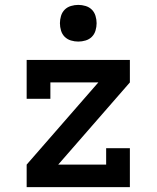

<svg xmlns="http://www.w3.org/2000/svg" viewBox="-20 -765 640 785"><path d="M89 0V-92L382 -428H186V-361H89V-520H511V-428L218 -92H414V-159H511V0ZM300 -595Q285 -595 270 -599.5Q255 -604 244.5 -614.5Q234 -625 229.5 -640Q225 -655 225 -670Q225 -685 229.5 -700Q234 -715 244.5 -725.5Q255 -736 270 -740.5Q285 -745 300 -745Q315 -745 330 -740.5Q345 -736 355.5 -725.5Q366 -715 370.5 -700Q375 -685 375 -670Q375 -655 370.5 -640Q366 -625 355.5 -614.5Q345 -604 330 -599.5Q315 -595 300 -595Z"/></svg>

Font: Iosevka Etoile Semibold
Style: Regular
Weight: 600
Designer: Belleve Invis
Foundry: Belleve Invis
Version: Version 22.1.2; ttfautohint (v1.8.4)